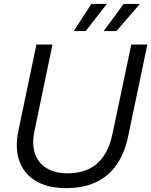

<svg xmlns="http://www.w3.org/2000/svg" viewBox="-20 -958 778 988"><path d="M319.7 10Q225.3 10 164 -26.9Q102.7 -63.9 79.4 -130.4Q56.1 -196.9 74.4 -283.9L167.4 -729H250.1L156.9 -281.4Q143.6 -215.7 160.2 -167.1Q176.9 -118.4 220.3 -92.3Q263.7 -66.1 328.3 -66.1Q387.7 -66.1 433.8 -86.9Q479.9 -107.7 512.1 -153.1Q544.3 -198.4 559.4 -272L655.6 -729H738.3L639.6 -257.3Q622 -171.4 580.9 -111.6Q539.7 -51.9 474.8 -20.9Q409.9 10 319.7 10ZM359.6 -798.1 450.3 -937.9H529.9L421 -798.1ZM513.4 -798.1 616.3 -937.9H700L579.4 -798.1Z"/></svg>

Font: Mona Sans
Style: Italic
Weight: 200
Italic angle: -11.6951°
Designer: Deni Anggara
Foundry: GitHub
Version: Version 2.000